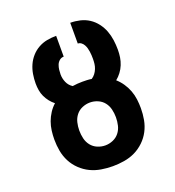

<svg xmlns="http://www.w3.org/2000/svg" viewBox="-135 -841 869 955"><g transform="rotate(-20 300.0 -363.5)"><path d="M300 8Q270 8 239.5 3Q209 -2 182 -15Q155 -28 132.5 -49.5Q110 -71 96 -98Q82 -125 76.5 -155Q71 -185 71 -216Q71 -239 74 -262.5Q77 -286 85 -308Q93 -330 106 -350Q119 -370 136 -385Q122 -396 111 -410Q100 -424 92.5 -440Q85 -456 82 -474Q79 -492 79 -510Q79 -534 83 -558.5Q87 -583 97 -605.5Q107 -628 123.5 -646.5Q140 -665 161.5 -677Q183 -689 207 -693.5Q231 -698 256 -698V-588Q243 -588 233 -579.5Q223 -571 218.5 -559Q214 -547 212.5 -534.5Q211 -522 211 -510Q211 -488 220 -467.5Q229 -447 248 -435Q261 -437 274 -438Q287 -439 300 -439Q312 -439 324.5 -438.5Q337 -438 349 -436Q360 -443 368 -453.5Q376 -464 381 -476.5Q386 -489 387.5 -502Q389 -515 389 -528Q389 -538 388.5 -547.5Q388 -557 386.5 -567Q385 -577 382.5 -586Q380 -595 375 -604Q370 -613 362 -619Q354 -625 344 -625V-735Q370 -735 395.5 -729Q421 -723 442.5 -709Q464 -695 480 -674Q496 -653 505 -629Q514 -605 517.5 -579.5Q521 -554 521 -528Q521 -508 518 -488.5Q515 -469 507.5 -450.5Q500 -432 488 -416Q476 -400 461 -388Q479 -372 492.5 -352Q506 -332 514.5 -309.5Q523 -287 526 -263Q529 -239 529 -216Q529 -185 523.5 -155Q518 -125 504 -98Q490 -71 467.5 -49.5Q445 -28 418 -15Q391 -2 360.5 3Q330 8 300 8ZM300 -102Q321 -102 341 -110.5Q361 -119 374 -135.5Q387 -152 392 -173Q397 -194 397 -216Q397 -237 392 -258Q387 -279 374 -295.5Q361 -312 341 -320.5Q321 -329 300 -329Q279 -329 259 -320.5Q239 -312 226 -295.5Q213 -279 208 -258Q203 -237 203 -216Q203 -194 208 -173Q213 -152 226 -135.5Q239 -119 259 -110.5Q279 -102 300 -102Z"/></g></svg>

Font: Iosevka Extrabold Extended
Style: Regular
Weight: 800
Width: 7
Monospace: yes
Designer: Belleve Invis
Foundry: Belleve Invis
Version: Version 32.5.0; ttfautohint (v1.8.4)